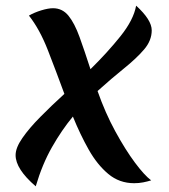

<svg xmlns="http://www.w3.org/2000/svg" viewBox="-20 -615 595 677"><path d="M453 31Q401 31 362 -1.5Q323 -34 293 -87Q263 -140 237 -204Q198 -157 163.5 -96.5Q129 -36 106 42Q35 -19 35 -68Q35 -94 59 -128.5Q83 -163 122 -202.5Q161 -242 207 -284Q178 -363 149 -437.5Q120 -512 82 -560Q101 -571 125.5 -578.5Q150 -586 167 -586Q200 -586 221.5 -559.5Q243 -533 260.5 -484.5Q278 -436 299 -371Q359 -430 405 -487.5Q451 -545 460 -595Q515 -545 515 -508Q515 -472 488 -440.5Q461 -409 417.5 -374Q374 -339 324 -294Q351 -217 386.5 -152Q422 -87 455.5 -42Q489 3 513 21Q500 25 485 28Q470 31 453 31Z"/></svg>

Font: Merienda SemiBold
Style: Regular
Weight: 600
Designer: Eduardo Rodriguez Tunni
Foundry: Eduardo Rodriguez Tunni
Version: Version 2.001; ttfautohint (v1.8.4.7-5d5b)